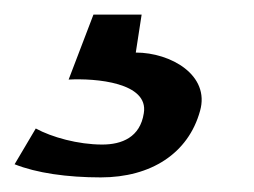

<svg xmlns="http://www.w3.org/2000/svg" viewBox="-20 -19 348 263"><path d="M0 206C30 218 72 224 118 224C187 224 238 191 254 133C268 84 214 53 166 53L174 1H108L74 90C111 88 184 94 177 136C172 169 147 179 120 179C87 179 51 169 29 157Z"/></svg>

Font: Charger Sport
Style: DfObl
Weight: 400
Designer: Jasper
Foundry: Cannot Into Space Fonts
Version: Version 1.1